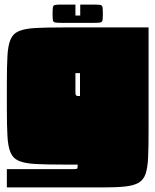

<svg xmlns="http://www.w3.org/2000/svg" viewBox="-20 -720 680 840"><path d="M630 -145Q630 -76 628 -31Q626 14 617 40.5Q608 67 586.5 79.5Q565 92 527 96Q489 100 428 100H10V20H300Q315 20 317.5 17.5Q320 15 320 0H255Q182 0 135.5 -2.5Q89 -5 63 -16Q37 -27 26 -53Q15 -79 12.5 -125.5Q10 -172 10 -245V-355Q10 -428 12.5 -474.5Q15 -521 26 -547Q37 -573 63 -584Q89 -595 135.5 -597.5Q182 -600 255 -600H630ZM310 -320Q310 -308 311.5 -304.5Q313 -301 320 -300H330V-400H310ZM210 -660Q210 -680 211.5 -688.5Q213 -697 222 -698.5Q231 -700 251 -700H310V-652H331V-700H389Q410 -700 418.5 -698.5Q427 -697 428.5 -688.5Q430 -680 430 -660Q430 -640 428.5 -631.5Q427 -623 418.5 -621.5Q410 -620 389 -620H251Q231 -620 222 -621.5Q213 -623 211.5 -631.5Q210 -640 210 -660Z"/></svg>

Font: Badeen Display
Style: Regular
Weight: 400
Version: Version 1.000; ttfautohint (v1.8.4.7-5d5b)